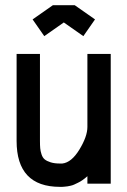

<svg xmlns="http://www.w3.org/2000/svg" viewBox="-20 -707 490 739"><path d="M267.6 -687 345.7 -632.3 300.8 -567.9 225.6 -620.6 150.4 -567.9 105.5 -632.3 183.6 -687ZM219.7 -77.6Q255.4 -81.5 285.9 -131.8Q316.4 -182.1 316.4 -218.3V-499.5H406.2V0H316.4V-28.8Q307.1 -20.5 298.1 -14.2Q289.1 -7.8 280.3 -3.7Q271.5 0.5 265.4 3.4Q259.3 6.3 250.7 8.1Q242.2 9.8 239.3 10.3Q236.3 10.7 228.3 11.5Q220.2 12.2 219.7 12.2H210.9Q43.9 12.2 43.9 -164.6V-499.5H133.8V-164.6Q133.8 -147 134.8 -136.2Q135.7 -125.5 139.9 -112.8Q144 -100.1 152.1 -93.5Q160.2 -86.9 174.8 -82.3Q189.5 -77.6 210.9 -77.6Z"/></svg>

Font: Anka/Coder Narrow
Style: Bold
Weight: 700
Width: 3
Monospace: yes
Version: Version 001.100